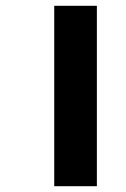

<svg xmlns="http://www.w3.org/2000/svg" viewBox="-20 -642 435 662"><path d="M167 -622H314V0H167Z"/></svg>

Font: Noto Sans Devanagari SemiCondensed ExtraBold
Style: Regular
Weight: 800
Width: 4
Designer: Jelle Bosma - Monotype Design Team
Foundry: Monotype Imaging Inc.
Version: Version 2.004; ttfautohint (v1.8.4.7-5d5b)